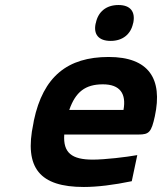

<svg xmlns="http://www.w3.org/2000/svg" viewBox="-20 -736 646 765"><path d="M597 -273C629 -422 573 -509 413 -509C249 -509 152 -431 115 -256L113 -244C75 -66 139 9 314 9C367 9 433 1 505 -14L527 -118C483 -110 397 -100 350 -100C266 -100 231 -127 236 -200H532C574 -200 583 -209 597 -273ZM256 -298C281 -370 320 -400 390 -400C458 -400 484 -363 472 -298ZM361 -642C352 -600 372 -573 421 -573C469 -573 501 -600 510 -642L511 -645C520 -689 500 -716 452 -716C403 -716 371 -689 362 -645Z"/></svg>

Font: LT Wave Mono Bold
Style: Italic
Weight: 700
Designer: Daniel Lyons
Version: Version 2.5 (Glyphs App)